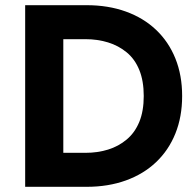

<svg xmlns="http://www.w3.org/2000/svg" viewBox="-20 -720 757 740"><path d="M77 0V-700H314Q397 -700 465 -675.5Q533 -651 581.5 -605Q630 -559 656 -494.5Q682 -430 682 -350Q682 -270 656 -205.5Q630 -141 581.5 -95Q533 -49 465 -24.5Q397 0 314 0ZM224 -131H310Q356 -131 396.5 -143.5Q437 -156 468.5 -182.5Q500 -209 517 -250.5Q534 -292 534 -350Q534 -408 517 -450Q500 -492 468.5 -518Q437 -544 396.5 -556.5Q356 -569 310 -569H224Z"/></svg>

Font: Venryn Sans SemiBold
Style: Regular
Weight: 600
Designer: Owen Earl, indestructible type* (font) & Cristiano Sobral (main changes)
Version: Version 3.60;October 28, 2020;FontCreator 13.0.0.2681 64-bit